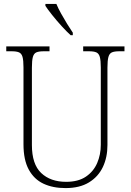

<svg xmlns="http://www.w3.org/2000/svg" viewBox="-20 -951 670 981"><path d="M315 10Q250 10 202 -12.5Q154 -35 127 -84.5Q100 -134 100 -214V-607Q100 -643 95 -660.5Q90 -678 77 -683.5Q64 -689 40 -689H12V-714H233V-689H203Q179 -689 166 -683.5Q153 -678 148 -660Q143 -642 143 -605V-210Q143 -112 190.5 -67Q238 -22 318 -22Q380 -22 419 -48.5Q458 -75 476.5 -118Q495 -161 495 -211V-606Q495 -642 490 -660Q485 -678 472 -683.5Q459 -689 435 -689H405V-714H616V-689H589Q565 -689 552 -683.5Q539 -678 534 -660Q529 -642 529 -605V-210Q529 -147 505.5 -97.5Q482 -48 434.5 -19Q387 10 315 10ZM341 -771Q321 -789 295 -817.5Q269 -846 246 -875Q223 -904 212 -921V-931H268Q277 -909 292 -882Q307 -855 323 -829Q339 -803 352 -784V-771Z"/></svg>

Font: Noto Serif Tamil SemiCondensed ExtraLight
Style: Italic
Weight: 200
Width: 4
Italic angle: -12°
Designer: Indian Type Foundry, Tom Grace, and the Monotype Design Team
Foundry: Monotype Imaging Inc.
Version: Version 2.003; ttfautohint (v1.8.4.7-5d5b)